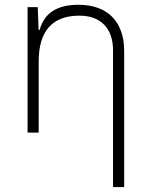

<svg xmlns="http://www.w3.org/2000/svg" viewBox="-20 -547 626 792"><path d="M446.3 224.6H492.2V-336.9C492.2 -458 423.3 -527.3 303.2 -527.3C215.3 -527.3 162.6 -493.2 143.6 -423.8H139.2L135.7 -517.6H93.8V0H139.6V-293C139.6 -419.9 196.3 -482.4 307.6 -482.4C395 -482.4 446.3 -430.7 446.3 -338.9Z"/></svg>

Font: Cascadia Code PL ExtraLight
Style: Regular
Weight: 200
Monospace: yes
Designer: Aaron Bell
Foundry: Saja Typeworks
Version: Version 2404.023